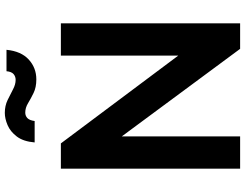

<svg xmlns="http://www.w3.org/2000/svg" viewBox="-130 -888 1018 798"><g transform="rotate(-90 379.0 -489.0)"><path d="M547 -745H681V0H575L211 -492V0H77V-745H182L547 -257ZM448 -847Q415 -847 391.5 -858.5Q368 -870 349 -881.5Q330 -893 310 -893Q297 -893 287.5 -884.5Q278 -876 275 -854H186Q190 -901 210.5 -928Q231 -955 258 -966.5Q285 -978 309 -978Q338 -978 362 -966.5Q386 -955 406.5 -944Q427 -933 446 -933Q460 -933 470 -941.5Q480 -950 482 -971H571Q565 -910 530.5 -878.5Q496 -847 448 -847Z"/></g></svg>

Font: Plus Jakarta Text
Style: Bold
Weight: 700
Designer: Gumpita Rahayu
Foundry: Tokotype Studio
Version: Version 1.000